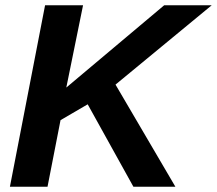

<svg xmlns="http://www.w3.org/2000/svg" viewBox="-20 -708 823 728"><path d="M485.8 0 312.5 -312.5 209.5 -252.4 160.2 0H17.6L150.9 -688H294.9L231.4 -376L602.5 -688H782.7L418 -387.2L645 0Z"/></svg>

Font: Liberation Sans
Style: Bold Italic
Weight: 700
Italic angle: -12°
Designer: Steve Matteson
Foundry: Ascender Corporation
Version: Version 2.1.5